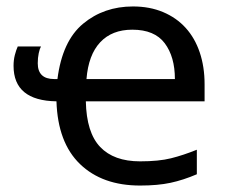

<svg xmlns="http://www.w3.org/2000/svg" viewBox="-20 -565 705 595"><path d="M35 -421H107Q103 -414 100 -400Q97 -386 97 -369Q97 -320 148 -320H158Q173 -438 237.5 -491.5Q302 -545 392 -545Q444 -545 485.5 -527.5Q527 -510 555.5 -478.5Q584 -447 599 -402.5Q614 -358 614 -304V-251H246Q248 -154 290.5 -109.5Q333 -65 414 -65Q472 -65 510 -74.5Q548 -84 590 -101V-25Q548 -7 508.5 1.5Q469 10 414 10Q297 10 228 -56.5Q159 -123 155 -251Q22 -253 22 -361Q22 -379 26 -394.5Q30 -410 35 -421ZM522 -320Q522 -389 490.5 -431Q459 -473 390 -473Q327 -473 290.5 -434Q254 -395 248 -320Z"/></svg>

Font: BC Sans
Style: Regular
Weight: 400
Designer: Monotype Design Team
Province of B.C.
Foundry: Monotype Imaging Inc.
Version: Version 2.000;GOOG;noto-source:20170915:90ef993387c0